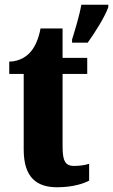

<svg xmlns="http://www.w3.org/2000/svg" viewBox="-20 -780 477 810"><path d="M284 -613V-600H350C381 -643 422 -708 437 -750V-760H323C316 -717 296 -652 284 -613ZM221 10C290 10 336 -7 356 -18V-89C338 -83 315 -80 292 -80C253 -80 244 -105 244 -163V-468H348V-536H244V-660H151C143 -616 128 -585 113 -566C97 -545 66 -521 19 -520V-468H80V-149C80 -31 135 10 221 10Z"/></svg>

Font: Noto Serif Georgian ExtraCondensed Black
Style: Regular
Weight: 900
Width: 2
Designer: Monotype Design Team, Akaki Razmadze
Foundry: Google LLC
Version: Version 2.003